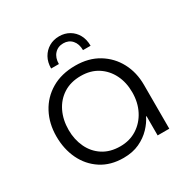

<svg xmlns="http://www.w3.org/2000/svg" viewBox="-161 -833 961 986"><g transform="rotate(-30 319.0 -340.5)"><path d="M319 -694Q352 -694 378.5 -678.5Q405 -663 420 -635.5Q435 -608 435 -571H390Q390 -608 370.5 -630Q351 -652 319 -652Q287 -652 267 -630Q247 -608 247 -571H201Q201 -608 216.5 -635.5Q232 -663 258.5 -678.5Q285 -694 319 -694ZM295 13Q218 13 163 -23Q108 -59 79 -119.5Q50 -180 50 -255Q50 -331 82 -391.5Q114 -452 173.5 -487Q233 -522 315 -522Q394 -522 451.5 -487Q509 -452 540.5 -393Q572 -334 572 -260V0H503V-114H500Q486 -84 458 -54.5Q430 -25 389.5 -6Q349 13 295 13ZM310 -47Q366 -47 409 -74.5Q452 -102 476.5 -149.5Q501 -197 501 -257Q501 -316 478 -362Q455 -408 413 -435Q371 -462 313 -462Q253 -462 210 -434.5Q167 -407 144 -359.5Q121 -312 121 -252Q121 -196 143 -149Q165 -102 207.5 -74.5Q250 -47 310 -47Z"/></g></svg>

Font: MuseoModerno Thin Light
Style: Regular
Weight: 300
Version: Version 1.003